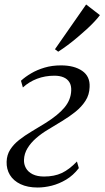

<svg xmlns="http://www.w3.org/2000/svg" viewBox="-20 -826 466 856"><path d="M148 10Q103 10 71.5 -5Q40 -20 24.2 -46Q8.5 -72 9.5 -105Q10.5 -136 25.8 -159.5Q41 -183 65.5 -202.2Q90 -221.5 120.2 -239.5Q150.5 -257.5 182 -277Q239 -312.5 267.5 -346.8Q296 -381 297.5 -422Q298.5 -444.5 289.5 -459.2Q280.5 -474 263.5 -481.2Q246.5 -488.5 222.5 -488.5Q181 -488.5 145 -474.8Q109 -461 82 -436L73.5 -466Q92.5 -483.5 118.8 -499Q145 -514.5 178.5 -524.5Q212 -534.5 252 -534.5Q311 -534.5 346.5 -510Q382 -485.5 379.5 -438Q378.5 -403.5 361.2 -376.8Q344 -350 316.8 -328Q289.5 -306 257.2 -286.5Q225 -267 193 -247.5Q164.5 -230.5 140.8 -209.8Q117 -189 102.5 -165Q88 -141 87 -114Q86 -94 95.5 -76.8Q105 -59.5 125.5 -49.2Q146 -39 176.5 -39Q222 -39 255.2 -54.5Q288.5 -70 323 -106L331.5 -76.5Q306.5 -44 275 -25.2Q243.5 -6.5 210.8 1.8Q178 10 148 10ZM225 -606.5 364 -806 425.5 -758.5Q415.5 -745 400.2 -728.8Q385 -712.5 365.8 -695Q346.5 -677.5 325.2 -659.5Q304 -641.5 282.2 -625.2Q260.5 -609 239.5 -595.5Z"/></svg>

Font: Merriweather 96pt Light
Style: Italic
Weight: 300
Italic angle: -7.8°
Version: Version 2.101